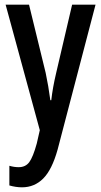

<svg xmlns="http://www.w3.org/2000/svg" viewBox="-20 -611 431 820"><path d="M4 -591H104L175 -300Q181 -272 186 -242.5Q191 -213 195 -183H199Q202 -210 207 -238Q212 -266 220 -300L288 -591H388L226 28Q202 114 164.5 151.5Q127 189 74 189Q61 189 47.5 187Q34 185 20 181V97Q30 100 40 101.5Q50 103 60 103Q89 103 105 81.5Q121 60 137 2L150 -55Z"/></svg>

Font: Noto Sans Tamil UI ExtraCondensed Medium
Style: Regular
Weight: 500
Width: 2
Designer: Jelle Bosma - Monotype Design Team
Foundry: Monotype Imaging Inc.
Version: Version 2.004; ttfautohint (v1.8.4.7-5d5b)